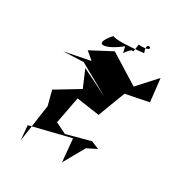

<svg xmlns="http://www.w3.org/2000/svg" viewBox="-181 -823 950 1018"><g transform="rotate(30 294.0 -313.5)"><path d="M214 -107 245 -271 385 -251 448 -417 588 -445 572 -585 471 -474 291 -586 164 -519 210 -480 54 -449 177 -454 363 -350 200 -431 244 -328 105 -244 128 -156 95 73 87 -16 330 -76 343 64 415 -64 473 -93 425 -113 281 -74ZM334 -600C390 -681 369 -585 383 -680C509 -673 396 -744 431 -655C329 -644 268 -642 244 -652C157 -553 248 -572 325 -637Z"/></g></svg>

Font: Asimov Silicon
Style: Regular
Weight: 400
Designer: Google
Version: Version 2.000980; 2014